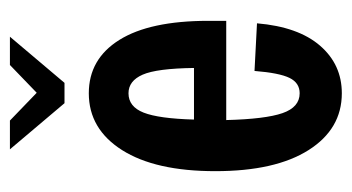

<svg xmlns="http://www.w3.org/2000/svg" viewBox="-181 -523 709 387"><g transform="rotate(-90 173.5 -329.5)"><path d="M22 -250Q22 -371 64.5 -438Q107 -505 179 -505Q248 -505 286.5 -443.5Q325 -382 325 -264V-228H125Q127 -149 139 -114.5Q151 -80 179 -80Q200 -80 210 -100.5Q220 -121 224 -171L320 -166Q313 -83 275 -39Q237 5 179 5Q107 5 64.5 -62Q22 -129 22 -250ZM230 -293Q229 -368 216.5 -396.5Q204 -425 179 -425Q152 -425 140 -394.5Q128 -364 126 -293ZM66 -664H124L180 -610L236 -664H293L200 -554H159Z"/></g></svg>

Font: Piscolabis
Style: Regular
Weight: 400
Designer: Ariel Martín Pérez
Foundry: Tunera Type Foundry
Version: Version 1.000